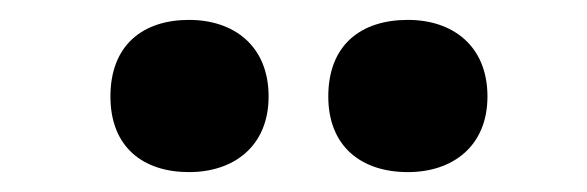

<svg xmlns="http://www.w3.org/2000/svg" viewBox="-20 -787 590 193"><path d="M91 -690C91 -639 124 -614 170 -614C215 -614 250 -640 250 -690C250 -741 215 -767 170 -767C124 -767 91 -742 91 -690ZM310 -690C310 -640 343 -614 390 -614C435 -614 470 -640 470 -690C470 -741 435 -767 390 -767C343 -767 310 -742 310 -690Z"/></svg>

Font: Noto Sans Devanagari SemiCondensed Black
Style: Regular
Weight: 900
Width: 4
Designer: Jelle Bosma - Monotype Design Team
Foundry: Monotype Imaging Inc.
Version: Version 2.004